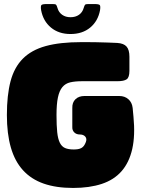

<svg xmlns="http://www.w3.org/2000/svg" viewBox="-20 -918 697 948"><path d="M635 -385Q632 -412 614 -428Q596 -444 569 -444H397Q369 -444 352.5 -428Q336 -412 337 -384V-292Q336 -275 346.5 -264.5Q357 -254 374 -254Q392 -254 401 -243.5Q410 -233 404 -217Q400 -206 394.5 -198.5Q389 -191 381.5 -187Q374 -183 364.5 -181.5Q355 -180 344 -180Q318 -180 301.5 -187Q285 -194 275.5 -213Q266 -232 262.5 -265Q259 -298 259 -350Q259 -404 266 -437Q273 -470 288 -488Q303 -506 327 -511.5Q351 -517 386 -517Q397 -517 422 -517Q447 -517 473.5 -517Q500 -517 524 -517Q548 -517 559 -517Q592 -517 605.5 -526.5Q619 -536 619 -568V-638Q619 -672 605 -688Q591 -704 559 -706Q540 -707 511 -708Q482 -709 454.5 -709.5Q427 -710 406 -710Q385 -710 382 -710Q276 -710 205.5 -690.5Q135 -671 92.5 -628Q50 -585 32 -516.5Q14 -448 14 -350Q14 -258 33.5 -190Q53 -122 93.5 -77.5Q134 -33 195.5 -11.5Q257 10 341 10Q422 10 482.5 -10Q543 -30 580.5 -73Q618 -116 633 -182.5Q648 -249 639 -342Q639 -347 637 -363Q635 -379 635 -385ZM416 -898Q404 -898 400.5 -895Q397 -892 393 -878Q387 -857 370 -845Q353 -833 328 -833Q304 -833 287 -845Q270 -857 264 -878Q260 -892 256.5 -895Q253 -898 241 -898H211Q189 -898 184.5 -893Q180 -888 183 -868Q193 -814 231.5 -782Q270 -750 328 -750Q387 -750 425.5 -782Q464 -814 474 -868Q477 -888 472.5 -893Q468 -898 446 -898Z"/></svg>

Font: Bolota
Style: Bold
Weight: 240
Designer: Gabriel Pang
Version: Version 1.000